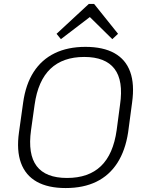

<svg xmlns="http://www.w3.org/2000/svg" viewBox="-20 -944 743 971"><path d="M312 7Q223 7 166 -25Q109 -57 86 -120Q63 -183 76 -275L97 -425Q110 -518 150.5 -580.5Q191 -643 257 -675Q323 -707 412 -707Q502 -707 559 -675Q616 -643 638.5 -580.5Q661 -518 648 -425L628 -275Q614 -183 573.5 -120Q533 -57 467.5 -25Q402 7 312 7ZM319 -44Q428 -44 490.5 -104Q553 -164 570 -286L587 -414Q605 -536 559 -596Q513 -656 406 -656Q298 -656 235 -596Q172 -536 155 -414L137 -286Q120 -164 165.5 -104Q211 -44 319 -44ZM266 -773 429 -924H456L577 -773L548 -746L423 -869H449L288 -746Z"/></svg>

Font: Pathway Extreme 28pt ExtraLight
Style: Italic
Weight: 250
Italic angle: -8°
Designer: Eduardo Rodriguez Tunni
Foundry: Eduardo Rodriguez Tunni
Version: Version 1.001;gftools[0.9.26]